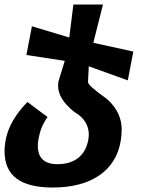

<svg xmlns="http://www.w3.org/2000/svg" viewBox="-25 -630 647 846"><path d="M207.5 196.3C377.9 196.3 485.4 121.1 506.8 -8.8C509.8 -25.9 511.2 -46.9 511.2 -59.6C511.2 -100.6 496.6 -149.9 446.3 -193.8C417.5 -213.9 396.5 -230.5 382.3 -243.2C367.7 -256.3 362.3 -263.2 362.8 -270.5L366.2 -337.9L538.1 -275.9L562.5 -402.8L386.2 -441.4L428.7 -609.9H298.3L280.3 -464.8L115.7 -514.2L91.3 -387.7L260.3 -361.8L232.4 -270.5C231.4 -264.2 231 -258.3 231 -252.4C231 -218.3 248 -179.7 303.2 -136.2C348.6 -110.8 366.2 -73.2 366.2 -38.6C366.2 -30.3 365.2 -21.5 363.8 -12.2C349.6 60.1 299.3 93.3 228.5 93.3H226.6C162.1 93.3 141.6 56.6 141.6 13.2C141.6 1.5 143.1 -8.8 145 -19.5C150.9 -50.8 160.6 -81.1 184.6 -114.3L95.7 -180.7C68.4 -152.3 46.9 -124 32.2 -98.6C2.9 -47.9 -4.9 1 -4.9 36.6C-4.9 143.1 64 196.3 207.5 196.3Z"/></svg>

Font: Hack
Style: Bold Oblique
Weight: 700
Italic angle: -12°
Monospace: yes
Designer: Christopher Simpkins
Foundry: Christopher Simpkins
Version: Version 2.010